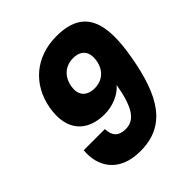

<svg xmlns="http://www.w3.org/2000/svg" viewBox="-203 -881 1020 1020"><g transform="rotate(-45 307.5 -371.0)"><path d="M57.3 -213.8C46.2 -102.5 105.5 3.2 267 3.2C459.6 3.2 542 -135.2 585.5 -382.8C624.4 -604.3 591.2 -744.9 383.2 -744.9C227 -744.9 116.2 -649.5 89.7 -501.3C62.7 -347.8 144.2 -269.9 270.1 -269.9C331.9 -269.9 390.9 -294.4 426.1 -335.1C401.6 -196.1 365.7 -135.1 294.2 -135.1C241 -135.1 217.6 -163.1 216.2 -213.8ZM332.5 -405C266.4 -405 241.1 -446.2 250.9 -501.1C261.7 -562.4 304.2 -599.8 363.3 -599.8C421.5 -599.8 452.8 -565.2 441.1 -499.7C430.8 -441.5 389.2 -405 332.5 -405Z"/></g></svg>

Font: Poppins Devanagari Thin
Style: Italic
Weight: 100
Italic angle: -10°
Designer: Ninad Kale (Devanagari), Jonny Pinhorn (Latin)
Foundry: Indian Type Foundry
Version: 4.005